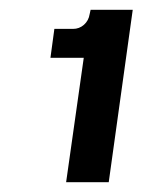

<svg xmlns="http://www.w3.org/2000/svg" viewBox="-20 -724 291 392"><path d="M115 -352 151 -606H83L91 -665H129Q142 -665 151.5 -673.5Q161 -682 163 -695L165 -704H251L202 -352Z"/></svg>

Font: Host Grotesk Medium
Style: Italic
Weight: 500
Italic angle: -8°
Designer: Doğukan Karapınar based on Poppins by Indian Type Foundry, Jonny Pinhorn
Foundry: Element Type
Version: Version 1.001; ttfautohint (v1.8.4.7-5d5b)